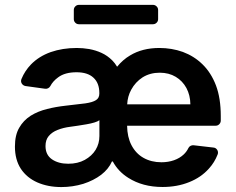

<svg xmlns="http://www.w3.org/2000/svg" viewBox="-20 -747 957 778"><path d="M500 -26.3Q459.2 -51.8 437.1 -92.7H433.6Q420.1 -62.1 389.9 -38.7Q359.4 -15.6 317.5 -2.1Q274.1 11 228.7 11Q174.4 11 131.4 -7.8Q88.8 -26.6 64.6 -62.9Q40.5 -99.8 40.5 -153.1Q40.5 -199.9 57.9 -229.4Q74.6 -258.9 104.4 -278.1Q134.2 -296.5 171.2 -305.4Q205.6 -314.3 247.5 -318.9Q306.1 -325.3 325.6 -328.1Q355.5 -332.4 369 -341.3Q382.5 -349.8 382.5 -367.9V-370Q382.5 -410.5 358.7 -432.2Q335.2 -454.2 290.1 -454.2Q242.9 -454.2 215.6 -433.6Q194.2 -418 183.9 -398.1Q180.8 -392.4 174.9 -389.4Q169 -386.4 162.6 -387.4L83.1 -398.4Q75.3 -399.9 70.3 -405.7Q65.3 -411.6 65.3 -419Q65.3 -422.6 67.1 -427.2Q80.6 -459.9 105.1 -485.4Q137.1 -518.5 185.4 -535.9Q233.3 -552.6 291.2 -552.6Q315.3 -552.6 341.3 -548.3Q368.3 -543.3 391.3 -532.7Q415.1 -522 435 -502.1Q445.7 -491.5 454.5 -476.6Q478.3 -505.7 507.1 -522.4Q556.8 -552.6 625.7 -552.6Q675.8 -552.6 720.9 -536.6Q766.7 -519.5 800.4 -486.5Q835.2 -452.8 855.1 -400.9Q874.6 -349.1 874.6 -277V-258.5Q874.6 -250 868.6 -243.8Q862.6 -237.6 854 -237.6H495Q495.7 -191.8 512.4 -159.4Q530.2 -125 561.1 -107.6Q592.7 -89.5 634.2 -89.5Q661.6 -89.5 685 -97.7Q708.1 -105.8 724.4 -121.1Q736.2 -132.1 743.6 -147.4Q746.4 -153.1 752.3 -156.1Q758.2 -159.1 764.6 -158.4L844.8 -149.1Q853 -148.4 858.1 -142.4Q863.3 -136.4 863.3 -128.6Q863.3 -124.3 861.9 -121.1Q849.4 -88.8 826.3 -63.6Q794.7 -28.1 746.4 -8.9Q697.8 10.7 638.5 10.7Q558.2 10.7 500 -26.3ZM190.3 -101.6Q216.6 -83.5 256.4 -83.5Q295.1 -83.5 323.5 -99.1Q352.3 -115.1 367.5 -139.9Q382.8 -165.1 382.8 -195.7V-259.9Q376.8 -255 362.6 -250.7Q348.7 -246.4 330.3 -243.3Q318.5 -241.1 295.1 -237.6Q278.1 -235.4 264.9 -233.3Q236.5 -229.8 213.4 -220.5Q191.8 -212.4 177.6 -196Q164.4 -180.4 164.4 -155.2Q164.4 -119.7 190.3 -101.6ZM751.4 -324.2Q751.1 -360.8 735.4 -390.3Q719.8 -419 692.1 -435.7Q664.4 -452.4 627.1 -452.4Q588.1 -452.4 557.9 -433.6Q528.4 -414.4 511.7 -383.5Q496.8 -356.2 495.4 -324.2ZM599.8 -727.3H299.7Q291.2 -727.3 285.2 -721.2Q279.1 -715.2 279.1 -706.7V-669.4Q279.1 -660.9 285.2 -654.8Q291.2 -648.8 299.7 -648.8H599.8Q608.3 -648.8 614.5 -654.8Q620.7 -660.9 620.7 -669.4V-706.7Q620.7 -715.2 614.5 -721.2Q608.3 -727.3 599.8 -727.3Z"/></svg>

Font: DeltaSans SemiBold
Style: Regular
Weight: 600
Designer: Rasmus Andersson
Foundry: rsms
Version: Version 3.012